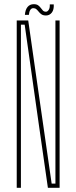

<svg xmlns="http://www.w3.org/2000/svg" viewBox="-20 -898 365 918"><path d="M60 0V-800H115L151 -548L227 -20H245V-516V-800H265V0H209L166 -300L98 -780H80V-340V0ZM218 -877H237Q238.5 -851.5 227.8 -837.8Q217 -824 200 -824Q186.5 -824 178.8 -829.2Q171 -834.5 165.5 -841.5Q160 -848.5 154 -853.8Q148 -859 139 -859Q130.5 -859 125 -850.8Q119.5 -842.5 118 -827H99Q101 -852 112 -865Q123 -878 141.5 -878Q155 -878 162.5 -872.5Q170 -867 175 -860Q180 -853 185.2 -847.5Q190.5 -842 200 -842Q207 -842 213 -851Q219 -860 218 -877Z"/></svg>

Font: Big Shoulders Display SC Thin
Style: Regular
Weight: 100
Designer: Patric King
Foundry: XO Type Co
Version: Version 2.002